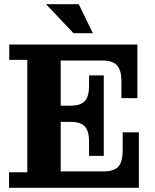

<svg xmlns="http://www.w3.org/2000/svg" viewBox="-20 -894 740 914"><path d="M23 0V-74H110V-609H24V-682H269V0ZM269 0V-78H641V0ZM404 -219Q404 -270 384 -292Q364 -314 316 -314H474V-152H404ZM269 -314V-391H474V-314ZM472 -78Q523 -78 543.5 -101Q564 -124 564 -178V-264H641V-78ZM316 -391Q364 -391 384 -413Q404 -435 404 -486V-535H474V-391ZM269 -606V-682H634V-606ZM558 -506Q558 -560 537 -583Q516 -606 466 -606H634V-427H558ZM330 -736 199 -874H355L422 -736Z"/></svg>

Font: Montagu Slab 144pt SemiBold
Style: Regular
Weight: 600
Version: Version 1.000